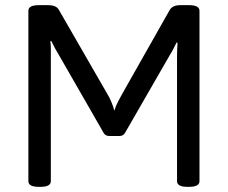

<svg xmlns="http://www.w3.org/2000/svg" viewBox="-20 -722 883 744"><path d="M403 -195Q388 -195 381 -208L203 -518Q196 -529 190.5 -540Q185 -551 179 -563L175 -562Q177 -549 177 -535Q177 -521 177 -507V-20Q177 2 137 2H130Q90 2 90 -20V-680Q90 -702 130 -702H166Q184 -702 194 -697Q204 -692 208 -684L397 -356Q405 -343 412 -326Q419 -309 423 -293Q428 -310 437.5 -328.5Q447 -347 454 -359L638 -684Q643 -692 652.5 -697Q662 -702 680 -702H713Q753 -702 753 -680V-20Q753 2 713 2H706Q666 2 666 -20V-501Q666 -515 666.5 -529Q667 -543 668 -556L664 -557Q658 -545 652.5 -534Q647 -523 640 -512L465 -208Q458 -195 443 -195Z"/></svg>

Font: Asap
Style: Regular
Weight: 400
Designer: Pablo Cosgaya
Foundry: Omnibus-Type
Version: Version 3.001